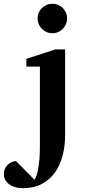

<svg xmlns="http://www.w3.org/2000/svg" viewBox="-110 -760 454 1011"><path d="M232.9 -46.9Q232.9 7.8 219.7 59.1Q206.5 110.4 178.2 149.9Q150.9 187 109.4 209Q67.9 231 9.8 231Q-10.3 231 -28.3 226.1Q-46.4 221.2 -60.1 211.4Q-73.7 201.7 -81.8 187.5Q-89.8 173.3 -89.8 154.8Q-89.8 141.6 -84.7 129.9Q-79.6 118.2 -70.8 109.1Q-62 100.1 -50.3 94.5Q-38.6 88.9 -25.9 87.9L71.8 187Q77.6 177.7 82 164.8Q86.4 151.9 89.4 137.2Q92.3 122.6 94.2 107.2Q96.2 91.8 97.7 77.1Q100.1 43 100.1 4.9V-409.2H28.8V-450.2L182.1 -500H232.9ZM243.2 -663.1Q243.2 -647 237.1 -632.8Q231 -618.7 220.7 -607.9Q210.4 -597.2 196.3 -591.1Q182.1 -585 166 -585Q149.9 -585 135.7 -591.1Q121.6 -597.2 110.8 -607.9Q100.1 -618.7 94 -632.8Q87.9 -647 87.9 -663.1Q87.9 -679.2 94 -693.4Q100.1 -707.5 110.8 -717.8Q121.6 -728 135.7 -734.1Q149.9 -740.2 166 -740.2Q182.1 -740.2 196.3 -734.1Q210.4 -728 220.7 -717.8Q231 -707.5 237.1 -693.4Q243.2 -679.2 243.2 -663.1Z"/></svg>

Font: Charis SIL Am
Style: Bold
Weight: 700
Foundry: SIL International
Version: Version 5.000